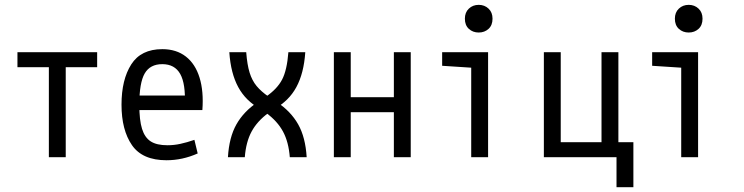

<svg xmlns="http://www.w3.org/2000/svg" viewBox="-20 -655 3102 800"><path d="M253.9 -375V0H183.6V-375H52.7V-437.5H384.8V-375Z M656.2 -450.2Q714.8 -450.2 754.4 -419.4Q793.9 -388.7 811.5 -331.5Q829.1 -274.4 823.2 -196.3H527.3V-256.8H789.1L750 -218.8Q753.9 -305.7 731 -346.7Q708 -387.7 656.2 -387.7Q605.5 -387.7 583 -349.1Q560.5 -310.5 560.5 -218.8Q560.5 -154.3 571.8 -118.2Q583 -82 607.9 -65.9Q632.8 -49.8 677.7 -49.8Q705.1 -49.8 731.9 -55.7Q758.8 -61.5 790 -72.3L803.7 -15.6Q740.2 12.7 673.8 12.7Q573.2 12.7 529.8 -50.3Q486.3 -113.3 486.3 -218.8Q486.3 -323.2 526.9 -386.7Q567.4 -450.2 656.2 -450.2Z M1000 0H929.7Q934.6 -83 965.3 -137.2Q996.1 -191.4 1053.7 -229.5L1087.9 -252Q1134.8 -284.2 1155.3 -323.2Q1175.8 -362.3 1181.6 -437.5H1252Q1246.1 -349.6 1214.8 -292Q1183.6 -234.4 1123 -201.2L1098.6 -184.6Q1051.8 -150.4 1028.3 -106.9Q1004.9 -63.5 1000 0ZM935.5 -437.5H1005.9Q1009.8 -385.7 1020 -352.5Q1030.3 -319.3 1049.3 -296.4Q1068.4 -273.4 1099.6 -252L1133.8 -229.5Q1191.4 -191.4 1222.2 -137.2Q1252.9 -83 1257.8 0H1187.5Q1182.6 -63.5 1159.2 -106.9Q1135.7 -150.4 1088.9 -184.6L1064.5 -201.2Q1003.9 -234.4 972.7 -292Q941.4 -349.6 935.5 -437.5Z M1621.1 0V-187.5H1441.4V0H1371.1V-437.5H1441.4V-250H1621.1V-437.5H1691.4V0Z M1943.4 -373 1822.3 -380.9V-437.5H2013.7V0H1943.4ZM1974.6 -634.8Q1999 -634.8 2015.6 -619.1Q2032.2 -603.5 2032.2 -577.1Q2032.2 -549.8 2015.6 -534.7Q1999 -519.5 1974.6 -519.5Q1950.2 -519.5 1933.6 -534.7Q1917 -549.8 1917 -577.1Q1917 -603.5 1933.6 -619.1Q1950.2 -634.8 1974.6 -634.8Z M2619.1 -62.5V125H2548.8V0H2246.1V-437.5H2316.4V-62.5H2486.3V-437.5H2556.6V-62.5Z M2818.4 -373 2697.3 -380.9V-437.5H2888.7V0H2818.4ZM2849.6 -634.8Q2874 -634.8 2890.6 -619.1Q2907.2 -603.5 2907.2 -577.1Q2907.2 -549.8 2890.6 -534.7Q2874 -519.5 2849.6 -519.5Q2825.2 -519.5 2808.6 -534.7Q2792 -549.8 2792 -577.1Q2792 -603.5 2808.6 -619.1Q2825.2 -634.8 2849.6 -634.8Z"/></svg>

Font: Sudo Var
Style: Regular
Weight: 400
Monospace: yes
Designer: Jens Kutilek
Foundry: Jens Kutilek
Version: Version 0.065;FEAKit 1.0